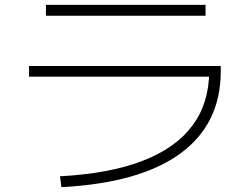

<svg xmlns="http://www.w3.org/2000/svg" viewBox="-20 -746 1040 794"><path d="M228 -17Q433 -28 570 -81Q707 -134 776 -227Q845 -320 845 -452L868 -429H100V-473H893V-452Q893 -233 725.5 -111Q558 11 234 28ZM170 -681V-726H830V-681Z"/></svg>

Font: M PLUS 1 Thin Light
Style: Regular
Weight: 300
Version: Version 1.001